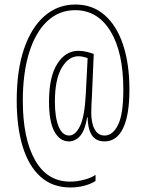

<svg xmlns="http://www.w3.org/2000/svg" viewBox="-20 -738 643 850"><path d="M553 -341Q553 -229 525 -170.5Q497 -112 443 -112Q403 -112 385.5 -141.5Q368 -171 368 -219H366Q356 -160 334.5 -136Q313 -112 285 -112Q245 -112 221 -155.5Q197 -199 197 -288Q197 -398 233.5 -455.5Q270 -513 327 -513Q347 -513 366 -508Q385 -503 395 -499L387 -313Q386 -298 385 -275.5Q384 -253 384 -239Q384 -193 399 -165.5Q414 -138 443 -138Q479 -138 502.5 -185Q526 -232 526 -341Q526 -507 469 -600Q412 -693 313 -693Q241 -693 189 -644Q137 -595 109 -505Q81 -415 81 -292Q81 -125 135 -29.5Q189 66 290 66Q321 66 353 57.5Q385 49 403 36V63Q384 76 354 84Q324 92 292 92Q212 92 159 44Q106 -4 80 -90.5Q54 -177 54 -293Q54 -427 86.5 -522Q119 -617 177.5 -667.5Q236 -718 314 -718Q390 -718 443.5 -671Q497 -624 525 -539.5Q553 -455 553 -341ZM223 -288Q223 -218 239.5 -178Q256 -138 286 -138Q314 -138 334.5 -180.5Q355 -223 360 -325L368 -481Q359 -484 348.5 -486.5Q338 -489 327 -489Q283 -489 253 -437.5Q223 -386 223 -288Z"/></svg>

Font: Noto Sans Gujarati ExtraCondensed Thin
Style: Regular
Weight: 100
Width: 2
Designer: Jelle Bosma - Monotype Design Team, Universal Thirst
Foundry: Monotype Imaging Inc.
Version: Version 2.106; ttfautohint (v1.8.4.7-5d5b)